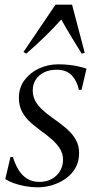

<svg xmlns="http://www.w3.org/2000/svg" viewBox="-20 -788 406 818"><path d="M327.5 -405.5H316Q308.5 -442.5 285.8 -466.8Q263 -491 222 -491Q190.5 -491 167.5 -479.5Q144.5 -468 132 -448Q119.5 -428 119.5 -402.5Q119.5 -379 129.8 -359.2Q140 -339.5 158.8 -322Q177.5 -304.5 202 -287Q238.5 -262 264 -239.5Q289.5 -217 303.2 -192.5Q317 -168 317 -136Q317 -99.5 301.2 -72.2Q285.5 -45 259.5 -26.8Q233.5 -8.5 202.5 0.8Q171.5 10 141.5 10Q113.5 10 86.2 5Q59 0 37 -8.2Q15 -16.5 2.5 -25L24.5 -119H35Q44.5 -88 59.2 -64Q74 -40 96 -26.5Q118 -13 148.5 -13Q177 -13 199.5 -25Q222 -37 235.2 -58.5Q248.5 -80 248.5 -107.5Q248.5 -134.5 234.2 -156.2Q220 -178 198.2 -196.5Q176.5 -215 153.5 -231.5Q132 -247 110.5 -266Q89 -285 74.8 -310.5Q60.5 -336 60.5 -371Q60.5 -414.5 84.2 -446.5Q108 -478.5 146.2 -496.2Q184.5 -514 228 -514Q253.5 -514 275.2 -511.5Q297 -509 315.2 -504.8Q333.5 -500.5 348.5 -495.5ZM92 -559.5 80 -566.5 216.5 -768H287L341 -563L328 -559.5Q308 -591.5 287.8 -624.8Q267.5 -658 241 -705Q209 -669 175.2 -636Q141.5 -603 92 -559.5Z"/></svg>

Font: Merriweather 144pt Light
Style: Italic
Weight: 300
Italic angle: -7.8°
Version: Version 2.101